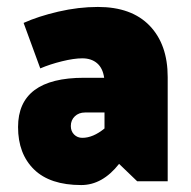

<svg xmlns="http://www.w3.org/2000/svg" viewBox="-20 -522 549 553"><path d="M217 -354Q243 -354 259.5 -340Q276 -326 280 -298H222Q32 -298 32 -156Q32 -79 78 -34Q124 11 214 11Q275 11 323 -50L375 0H463V-300Q463 -394 411 -448Q359 -502 262 -502Q206 -502 148 -488.5Q90 -475 48 -456L96 -325Q124 -337 158.5 -345.5Q193 -354 217 -354ZM225 -198H281V-152Q248 -125 217 -125Q203 -125 193.5 -134.5Q184 -144 184 -159Q184 -176 195.5 -187Q207 -198 225 -198Z"/></svg>

Font: Catamaran
Style: Regular
Weight: 900
Designer: Pria Ravichandran
Version: Version 1.001;PS 001.000;hotconv 1.0.70;makeotf.lib2.5.58329